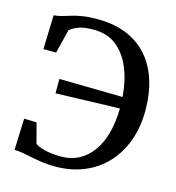

<svg xmlns="http://www.w3.org/2000/svg" viewBox="-112 -847 876 954"><g transform="rotate(15 326.0 -370.0)"><path d="M258 11Q223.5 11 193.8 7Q164 3 137.8 -2.5Q111.5 -8 87.5 -12.2Q63.5 -16.5 42 -17L48 -179L112.5 -177L139.5 -74Q151 -63.5 187.2 -54Q223.5 -44.5 274.5 -44.5Q323.5 -44.5 363.5 -65.2Q403.5 -86 432.8 -125.8Q462 -165.5 477.8 -222.5Q493.5 -279.5 494.5 -351L166 -341V-415L492.5 -409.5Q486.5 -490.5 460.2 -555Q434 -619.5 386.5 -657.5Q339 -695.5 269 -695.5Q218 -695.5 191.2 -685.2Q164.5 -675 147 -660.5L116.5 -537.5H51L56.5 -713Q78 -714.5 97.8 -720.2Q117.5 -726 140.8 -733.2Q164 -740.5 196 -745.8Q228 -751 273.5 -751Q358 -751 422.5 -724.5Q487 -698 530.8 -648.8Q574.5 -599.5 597 -529.8Q619.5 -460 619.5 -373.5Q619.5 -288 593.8 -217.2Q568 -146.5 520.5 -95.5Q473 -44.5 406.5 -16.8Q340 11 258 11Z"/></g></svg>

Font: Merriweather 20pt Medium
Style: Regular
Weight: 500
Version: Version 2.100